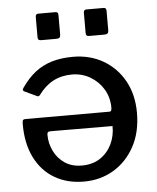

<svg xmlns="http://www.w3.org/2000/svg" viewBox="-53 -788 689 843"><g transform="rotate(-5 291.0 -366.0)"><path d="M235 -729V-642Q235 -633 231 -629Q227 -625 216 -625H151Q141 -625 138 -628.5Q135 -632 135 -640V-728Q135 -742 147 -742H223Q235 -742 235 -729ZM447 -729V-642Q447 -633 442.5 -629Q438 -625 428 -625H362Q353 -625 350 -628.5Q347 -632 347 -640V-728Q347 -742 359 -742H435Q447 -742 447 -729ZM431 -302Q431 -348 409.5 -384Q388 -420 351.5 -441.5Q315 -463 271 -463Q225 -463 188.5 -444Q152 -425 123 -385Q119 -381 116.5 -380.5Q114 -380 108 -383L57 -407Q46 -412 54 -423Q83 -465 116 -490.5Q149 -516 190 -528Q231 -540 282 -540Q357 -540 415.5 -506Q474 -472 507.5 -411.5Q541 -351 541 -271Q541 -185 506.5 -122Q472 -59 414 -24.5Q356 10 283 10Q210 10 154.5 -22.5Q99 -55 68 -116.5Q37 -178 37 -264Q37 -273 38.5 -279.5Q40 -286 52 -286H421Q427 -286 429 -290.5Q431 -295 431 -302ZM158 -223Q148 -223 144.5 -220Q141 -217 141 -209Q141 -171 157.5 -137Q174 -103 205 -82Q236 -61 280 -61Q328 -61 361.5 -83.5Q395 -106 412.5 -143Q430 -180 429 -222Z"/></g></svg>

Font: Libre Franklin Medium
Style: Regular
Weight: 500
Designer: Pablo Impallari, Rodrigo Fuenzalida, Nhung Nguyen
Foundry: Impallari Type
Version: Version 3.000